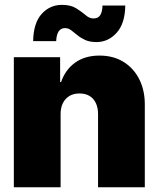

<svg xmlns="http://www.w3.org/2000/svg" viewBox="-20 -786 666 806"><path d="M234.4 -306.6V0H38.1V-545.9H232.4V-441.4H236.3Q254.4 -493.7 295.7 -523.2Q336.9 -552.7 397.5 -552.7Q455.6 -552.7 498.3 -526.4Q541 -500 564.5 -453.6Q587.9 -407.2 587.9 -347.7V0H391.6V-306.6Q391.6 -347.2 371.1 -370.4Q350.6 -393.6 313.5 -393.6Q277.3 -393.6 255.9 -370.4Q234.4 -347.2 234.4 -306.6ZM384.8 -609.4Q356.9 -609.4 337.6 -618.2Q318.4 -627 304.4 -638.7Q290.5 -650.4 278.6 -659.2Q266.6 -668 252.9 -668Q218.3 -668 215.8 -613.3H119.1Q120.6 -690.4 155.3 -728Q189.9 -765.6 240.2 -765.6Q276.9 -765.6 299.8 -751.2Q322.8 -736.8 339.1 -722.7Q355.5 -708.5 372.1 -708.5Q392.6 -708.5 401.1 -722.9Q409.7 -737.3 410.2 -762.7H505.9Q504.9 -687.5 469.7 -648.4Q434.6 -609.4 384.8 -609.4Z"/></svg>

Font: Inter Tight Black
Style: Regular
Weight: 900
Designer: Rasmus Andersson
Foundry: rsms
Version: Version 3.004; ttfautohint (v1.8.4.7-5d5b)